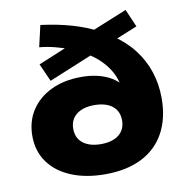

<svg xmlns="http://www.w3.org/2000/svg" viewBox="-81 -795 853 883"><g transform="rotate(-10 345.5 -353.0)"><path d="M341 11Q251 11 183 -17Q115 -45 77.5 -97Q40 -149 40 -220Q40 -288 73.5 -339.5Q107 -391 167.5 -420Q228 -449 308 -449Q382 -449 435 -422.5Q488 -396 513 -345H484Q483 -408 448 -460Q413 -512 353 -548L388 -547L167 -456L130 -539L284 -603L283 -583Q253 -594 217.5 -603.5Q182 -613 142 -617L165 -717Q244 -707 309.5 -688Q375 -669 426 -642L389 -646L563 -717L599 -634L484 -587V-608Q542 -569 580 -519.5Q618 -470 637 -412Q656 -354 656 -289Q656 -195 619 -127.5Q582 -60 511.5 -24.5Q441 11 341 11ZM345 -129Q399 -129 429 -153Q459 -177 459 -220Q459 -263 429 -287Q399 -311 345 -311Q292 -311 261.5 -287Q231 -263 231 -220Q231 -177 261.5 -153Q292 -129 345 -129Z"/></g></svg>

Font: Nunito Sans 10pt SemiExpanded Black
Style: Regular
Weight: 900
Width: 6
Designer: Vernon Adams
Foundry: Vernon Adams
Version: Version 3.101;gftools[0.9.27]